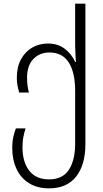

<svg xmlns="http://www.w3.org/2000/svg" viewBox="-20 -780 561 1050"><path d="M248 250Q184 250 139 222Q94 194 70.5 144Q47 94 47 29Q47 -7 53.5 -34Q60 -61 67 -78H120Q114 -61 108.5 -34.5Q103 -8 103 26Q103 106 140 153.5Q177 201 248 201Q323 201 357 148Q391 95 391 6V-282Q391 -384 356 -438.5Q321 -493 250 -493Q197 -493 162.5 -457.5Q128 -422 128 -354Q128 -329 131 -309.5Q134 -290 138 -274H85Q80 -290 76 -310.5Q72 -331 72 -355Q72 -414 95 -456Q118 -498 156.5 -520Q195 -542 243 -542Q297 -542 335 -512.5Q373 -483 391 -441H395Q394 -460 392.5 -485.5Q391 -511 391 -530V-760H447V8Q447 121 396.5 185.5Q346 250 248 250Z"/></svg>

Font: Noto Sans Georgian SemiCondensed Light
Style: Regular
Weight: 300
Width: 4
Designer: Monotype Design Team, Akaki Razmadze
Foundry: Google LLC
Version: Version 2.005; ttfautohint (v1.8.4.7-5d5b)